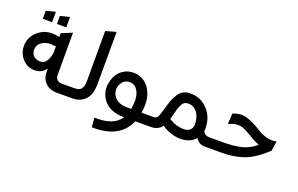

<svg xmlns="http://www.w3.org/2000/svg" viewBox="-107 -1190 2850 1835"><g transform="rotate(20 1318.5 -273.0)"><path d="M319 -548 428 -592V-163Q428 -133 445 -115.5Q462 -98 491 -98H586V0H478Q405 0 362 -43.5Q319 -87 319 -155V-188Q276 -129 206 -129Q129 -129 79.5 -184.5Q30 -240 30 -314Q30 -399 93.5 -458.5Q157 -518 241 -518Q278 -518 319 -509ZM111 -618V-700L206 -724V-618ZM134 -313Q134 -276 158.5 -251Q183 -226 228 -226Q266 -226 289.5 -261.5Q313 -297 319 -352V-413Q281 -417 264 -417Q209 -417 171.5 -388.5Q134 -360 134 -313ZM255 -618V-700L350 -724V-618Z M816 -211Q816 -161 804.5 -122.5Q793 -84 775 -61.5Q757 -39 732 -24.5Q707 -10 683 -5Q659 0 632 0H523V-98H619Q670 -98 690.5 -122.5Q711 -147 711 -202V-712L817 -742Z M897 101Q1095 107 1163 0H1158Q1003 0 939 -103Q890 -182 917 -280Q942 -371 1016 -410Q1055 -431 1101 -431Q1202 -431 1261 -351.5Q1320 -272 1311 -149Q1309 -124 1305 -98H1412V0H1277Q1190 203 906 196ZM1101 -334Q1042 -334 1014 -279Q986 -224 1015 -169Q1052 -98 1159 -98H1200Q1203 -120 1207 -157Q1212 -237 1182 -285.5Q1152 -334 1101 -334Z M1737 -88Q1776 -88 1799 -108.5Q1822 -129 1823 -166Q1822 -242 1786.5 -287.5Q1751 -333 1695 -333Q1673 -333 1657 -322.5Q1641 -312 1629.5 -287.5Q1618 -263 1612 -243Q1606 -223 1596 -184L1584 -135Q1657 -88 1737 -88ZM1349 0V-98H1422Q1455 -98 1467 -118Q1479 -138 1500 -214Q1513 -264 1526 -298Q1539 -332 1560 -365Q1581 -398 1611 -414.5Q1641 -431 1681 -431Q1787 -431 1858 -356.5Q1929 -282 1931 -167Q1931 -156 1929 -134Q1949 -98 1993 -98H2088V0H1980Q1921 0 1891 -53Q1836 10 1738 10Q1690 10 1638 -7Q1586 -24 1547 -53Q1508 0 1435 0Z M2123 -387Q2187 -412 2232.5 -405Q2278 -398 2328 -374Q2378 -350 2417.5 -324Q2457 -298 2509 -283.5Q2561 -269 2612 -281L2597 -180H2595Q2532 -121 2473 -83Q2414 -45 2356 -28Q2298 -11 2251.5 -5.5Q2205 0 2140 0H2023V-98H2129Q2241 -98 2318 -116.5Q2395 -135 2463 -193Q2429 -204 2391 -226Q2353 -248 2325.5 -264.5Q2298 -281 2266 -293.5Q2234 -306 2196.5 -302.5Q2159 -299 2117 -277Z"/></g></svg>

Font: LT Superior Semi-bold
Style: Regular
Weight: 600
Designer: Daniel Lyons
Foundry: LyonsType
Version: Version 1.0